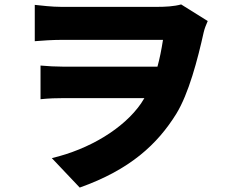

<svg xmlns="http://www.w3.org/2000/svg" viewBox="-20 -777 1040 867"><path d="M137 -755V-591C170 -594 221 -597 258 -597C321 -597 655 -597 716 -597C709 -552 701 -512 691 -476H265C234 -476 194 -478 163 -481V-329C202 -333 234 -334 271 -334H632L617 -310C539 -197 384 -103 214 -63L340 70C568 -11 691 -126 776 -263C832 -354 872 -506 900 -632C904 -649 911 -666 918 -682L798 -757C766 -748 726 -746 690 -746C631 -746 319 -746 257 -746C213 -746 167 -752 137 -755Z"/></svg>

Font: Noto Sans CJK TC Black
Style: Regular
Weight: 900
Designer: Ryoko NISHIZUKA 西塚涼子 (kana, bopomofo & ideographs); Paul D. Hunt (Latin, Greek & Cyrillic); Sandoll Communications 산돌커뮤니
Foundry: Adobe
Version: Version 2.004;hotconv 1.0.118;makeotfexe 2.5.65603